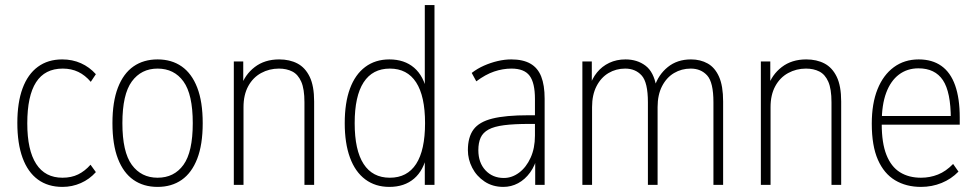

<svg xmlns="http://www.w3.org/2000/svg" viewBox="-20 -725 3828 753"><path d="M225 8Q168 8 128.5 -21Q89 -50 68.5 -106Q48 -162 48 -243Q48 -323 68.5 -378.5Q89 -434 128.5 -463Q168 -492 224 -492Q264 -492 297.5 -477Q331 -462 356 -434L336 -404Q314 -430 287 -443Q260 -456 226 -456Q156 -456 121.5 -402.5Q87 -349 87 -241Q87 -136 122 -82Q157 -28 225 -28Q260 -28 286.5 -41Q313 -54 335 -79L356 -50Q331 -22 297 -7Q263 8 225 8Z M598 8Q543 8 503.5 -19.5Q464 -47 442.5 -102.5Q421 -158 421 -242Q421 -326 442.5 -381.5Q464 -437 503.5 -464.5Q543 -492 598 -492Q653 -492 692.5 -464.5Q732 -437 753.5 -381.5Q775 -326 775 -242Q775 -158 753.5 -102.5Q732 -47 692.5 -19.5Q653 8 598 8ZM598 -28Q663 -28 699.5 -78.5Q736 -129 736 -242Q736 -355 699.5 -405.5Q663 -456 598 -456Q534 -456 497 -405.5Q460 -355 460 -242Q460 -129 497 -78.5Q534 -28 598 -28Z M897 0V-484H934V-385H925Q940 -432 979 -462Q1018 -492 1075 -492Q1116 -492 1146.5 -476Q1177 -460 1194.5 -424Q1212 -388 1212 -327V0H1174V-324Q1174 -376 1161.5 -404.5Q1149 -433 1126.5 -444.5Q1104 -456 1074 -456Q1036 -456 1004 -438.5Q972 -421 953.5 -387Q935 -353 935 -305V0Z M1507 8Q1452 8 1412.5 -21.5Q1373 -51 1352.5 -107Q1332 -163 1332 -242Q1332 -322 1352.5 -377.5Q1373 -433 1412.5 -462.5Q1452 -492 1507 -492Q1566 -492 1604 -459.5Q1642 -427 1655 -363H1646V-705H1684V0H1646V-121H1655Q1642 -57 1604 -24.5Q1566 8 1507 8ZM1509 -28Q1577 -28 1612 -82Q1647 -136 1647 -242Q1647 -348 1612 -402Q1577 -456 1509 -456Q1441 -456 1406 -402Q1371 -348 1371 -242Q1371 -136 1406 -82Q1441 -28 1509 -28Z M1954 8Q1912 8 1880.5 -13Q1849 -34 1832 -67Q1815 -100 1815 -136Q1815 -187 1837 -217Q1859 -247 1911 -260Q1963 -273 2053 -273H2087V-239H2055Q1996 -239 1957 -234Q1918 -229 1896 -217Q1874 -205 1865 -185Q1856 -165 1856 -136Q1856 -87 1884 -57Q1912 -27 1956 -27Q1988 -27 2016 -48Q2044 -69 2061 -106.5Q2078 -144 2078 -193V-337Q2078 -400 2057 -428Q2036 -456 1986 -456Q1952 -456 1918 -444.5Q1884 -433 1848 -406L1830 -439Q1852 -456 1878 -467.5Q1904 -479 1931.5 -485.5Q1959 -492 1985 -492Q2031 -492 2060 -475.5Q2089 -459 2102.5 -425Q2116 -391 2116 -338V0H2079V-114H2088Q2079 -76 2059 -48.5Q2039 -21 2012 -6.5Q1985 8 1954 8Z M2264 0V-484H2301V-385H2292Q2302 -417 2321.5 -441Q2341 -465 2369.5 -478.5Q2398 -492 2433 -492Q2479 -492 2511.5 -467.5Q2544 -443 2554 -385H2547Q2562 -432 2599 -462Q2636 -492 2690 -492Q2727 -492 2755.5 -476Q2784 -460 2800 -424Q2816 -388 2816 -327V0H2778V-324Q2778 -402 2753.5 -429Q2729 -456 2689 -456Q2653 -456 2623.5 -438.5Q2594 -421 2576.5 -387Q2559 -353 2559 -305V0H2521V-324Q2521 -402 2496.5 -429Q2472 -456 2432 -456Q2396 -456 2366.5 -438.5Q2337 -421 2319.5 -387Q2302 -353 2302 -305V0Z M2964 0V-484H3001V-385H2992Q3007 -432 3046 -462Q3085 -492 3142 -492Q3183 -492 3213.5 -476Q3244 -460 3261.5 -424Q3279 -388 3279 -327V0H3241V-324Q3241 -376 3228.5 -404.5Q3216 -433 3193.5 -444.5Q3171 -456 3141 -456Q3103 -456 3071 -438.5Q3039 -421 3020.5 -387Q3002 -353 3002 -305V0Z M3592 8Q3534 8 3490.5 -18Q3447 -44 3423 -98.5Q3399 -153 3399 -240Q3399 -319 3421.5 -375Q3444 -431 3485.5 -461.5Q3527 -492 3583 -492Q3636 -492 3672 -466.5Q3708 -441 3726 -390Q3744 -339 3744 -264V-236H3425V-270H3722L3709 -258Q3709 -364 3678 -410.5Q3647 -457 3582 -457Q3538 -457 3505.5 -432.5Q3473 -408 3455.5 -361Q3438 -314 3438 -244V-239Q3438 -164 3456.5 -117.5Q3475 -71 3509.5 -49.5Q3544 -28 3592 -28Q3627 -28 3658.5 -40.5Q3690 -53 3718 -82L3739 -52Q3711 -23 3673 -7.5Q3635 8 3592 8Z"/></svg>

Font: Nunito Sans 12pt ExtraLight Condensed
Style: Regular
Weight: 200
Width: 3
Version: Version 3.101;gftools[0.9.27]